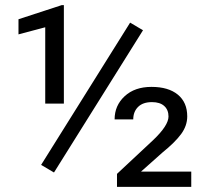

<svg xmlns="http://www.w3.org/2000/svg" viewBox="-20 -730 768 750"><path d="M538.6 -611.8 190.9 -56.2 140.6 -85.9 488.3 -641.6ZM229.5 -710V-325.2H156.7V-623.5L52.2 -595.7V-654.8L221.2 -710ZM727.1 -59.6V0H437V-50.8L578.1 -182.6Q638.2 -239.7 638.2 -274.9Q638.2 -300.8 621.6 -315.9Q605 -331.1 573.7 -331.1Q538.1 -331.1 519.3 -312.3Q500.5 -293.5 500.5 -263.7H427.7Q427.7 -317.9 467 -354.2Q506.3 -390.6 571.8 -390.6Q637.7 -390.6 674.6 -360.4Q711.4 -330.1 711.4 -275.4Q711.4 -238.8 687.5 -206.3Q663.6 -173.8 614.7 -134.3L530.8 -59.6Z"/></svg>

Font: Bert Sans Medium
Style: Regular
Weight: 500
Designer: Christian Robertson, Adam Twardoch, & Cristiano Sobral
Foundry: Google
Version: Version 12.135;January 10, 2020;FontCreator 12.0.0.2547 64-b